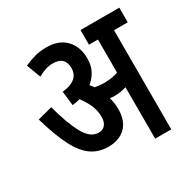

<svg xmlns="http://www.w3.org/2000/svg" viewBox="-144 -771 903 909"><g transform="rotate(-30 307.5 -316.0)"><path d="M371 -208Q371 -145 336.5 -111Q302 -77 242 -77Q190 -77 151 -104Q112 -131 80.5 -192Q49 -253 20 -354L100 -375Q128 -271 159.5 -214.5Q191 -158 235 -158Q258 -158 271 -173Q284 -188 284 -216Q284 -253 269.5 -284Q255 -315 235 -341Q215 -335 193 -333L184 -411Q276 -421 276 -488Q276 -551 209 -551Q171 -551 128 -526L99 -603Q129 -616 157 -624Q185 -632 222 -632Q290 -632 327 -592.5Q364 -553 364 -490Q364 -451 349 -423Q334 -395 309 -375Q318 -365 325 -354Q349 -349 377 -349Q419 -349 452 -361V-542H403V-622H615V-542H540V0H452V-281Q436 -276 420 -273.5Q404 -271 387 -271Q376 -271 362 -273Q366 -259 368.5 -243Q371 -227 371 -208Z"/></g></svg>

Font: Noto Sans ExtraCondensed Medium
Style: Italic
Weight: 500
Width: 2
Italic angle: -12°
Designer: Monotype Design Team
Foundry: Monotype Imaging Inc.
Version: Version 2.013; ttfautohint (v1.8.4.7-5d5b)